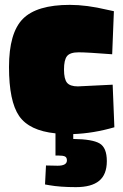

<svg xmlns="http://www.w3.org/2000/svg" viewBox="-20 -538 506 789"><path d="M292 231Q227 231 182 223L165 220L169 142Q200 143 217 143Q255 143 255 121Q255 109 247 105Q239 101 217 101H208V10Q100 -1 58.5 -61.5Q17 -122 17 -262.5Q17 -403 74 -460.5Q131 -518 267 -518Q336 -518 420 -498L448 -492L441 -315Q338 -323 303 -323Q268 -323 255.5 -307.5Q243 -292 243 -252.5Q243 -213 255.5 -198Q268 -183 300 -183L443 -190L450 -15Q364 10 281 13V33Q360 34 389.5 51.5Q419 69 419 124Q419 179 387.5 205Q356 231 292 231Z"/></svg>

Font: Titillium Web
Style: Black
Weight: 900
Version: Version 1.001;PS 35.000;hotconv 1.0.70;makeotf.lib2.5.55311